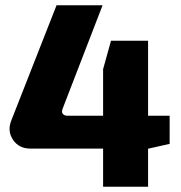

<svg xmlns="http://www.w3.org/2000/svg" viewBox="-20 -710 689 730"><path d="M625 -270V-163L545 -145H543V0H372V-145H96Q52 -145 29.5 -178.5Q7 -212 23 -252L195 -690H370L219 -299Q213 -285 218.5 -277.5Q224 -270 237 -270H372V-447L402 -555H543V-270Z"/></svg>

Font: Exo 2.0 Extra Bold
Style: Regular
Weight: 800
Designer: Natanael Gama
Version: Version 1.001;PS 001.001;hotconv 1.0.70;makeotf.lib2.5.58329